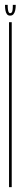

<svg xmlns="http://www.w3.org/2000/svg" viewBox="-20 -766 90 786"><path d="M17 0V-675H28V0ZM21.5 -702Q13 -702 8.5 -707.8Q4 -713.5 2.2 -723.5Q0.5 -733.5 0.5 -746H11.5Q11.5 -732.5 12.8 -725.2Q14 -718 16.2 -715Q18.5 -712 21.5 -712Q25.5 -712 28 -715Q30.5 -718 31.5 -725.5Q32.5 -733 32.5 -746H44.5Q44.5 -733.5 42.2 -723.5Q40 -713.5 35 -707.8Q30 -702 21.5 -702Z"/></svg>

Font: Anybody UltraCondensed Thin
Style: Regular
Weight: 100
Width: 1
Designer: Tyler Finck
Foundry: Etcetera Type Company
Version: Version 1.110